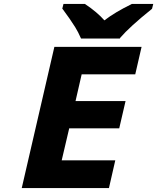

<svg xmlns="http://www.w3.org/2000/svg" viewBox="-20 -951 795 971"><path d="M563 -140 531 0H90L255 -714H696L664 -575H393L362 -440H615L583 -302H330L292 -140ZM749 -907 747 -905Q635 -815 588 -760L586 -756H390L388 -760Q376 -788 360 -814Q335 -854 297 -905L295 -907L301 -931H410L411 -930Q471 -890 508 -848Q561 -889 645 -930L646 -931H755Z"/></svg>

Font: Passageway
Style: BdIt
Weight: 700
Foundry: Ascender Corporation
Version: Version 1.11